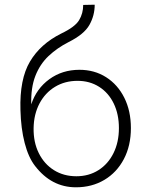

<svg xmlns="http://www.w3.org/2000/svg" viewBox="-20 -781 640 817"><path d="M303 16Q199 16 129 -75Q101 -111 85 -172.5Q69 -234 67 -313Q63 -444 107.5 -519Q152 -594 240 -638Q299 -666 316.5 -695Q334 -724 334 -760L383 -761Q383 -715 360.5 -675Q338 -635 272 -602Q223 -577 186.5 -542.5Q150 -508 130.5 -458Q111 -408 113 -337Q135 -404 190 -444Q245 -484 318 -484Q382 -484 431.5 -452.5Q481 -421 509 -365Q537 -309 537 -236Q537 -161 507 -104Q477 -47 424 -15.5Q371 16 303 16ZM305 -31Q358 -31 399 -57Q440 -83 463 -129.5Q486 -176 486 -236Q486 -295 464 -340.5Q442 -386 402 -411.5Q362 -437 310 -437Q256 -437 214 -411.5Q172 -386 148 -340.5Q124 -295 123 -236Q122 -176 145 -129.5Q168 -83 209.5 -57Q251 -31 305 -31Z"/></svg>

Font: Geist Mono ExtraLight
Style: Regular
Weight: 200
Monospace: yes
Designer: Basement.studio, Andrés Briganti, Mateo Zaragoza
Foundry: Basement.studio, Vercel, Andrés Briganti, Guido Ferreyra, Mateo Zaragoza
Version: Version 1.500; ttfautohint (v1.8.4.7-5d5b)